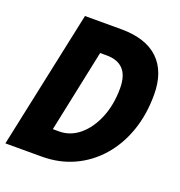

<svg xmlns="http://www.w3.org/2000/svg" viewBox="-141 -819 869 928"><g transform="rotate(20 294.0 -355.0)"><path d="M-12 0 139 -710H326Q452 -710 517.5 -647.5Q583 -585 583 -466Q583 -363 553 -278Q523 -193 468 -130.5Q413 -68 338.5 -34Q264 0 175 0ZM180 -143H212Q270 -143 316.5 -182Q363 -221 390.5 -288Q418 -355 418 -440Q418 -567 302 -567H269Z"/></g></svg>

Font: Geist Mono ExtraBold
Style: Italic
Weight: 800
Italic angle: -12°
Monospace: yes
Designer: Basement.studio, Andrés Briganti, Mateo Zaragoza
Foundry: Basement.studio, Vercel, Andrés Briganti, Guido Ferreyra, Mateo Zaragoza
Version: Version 1.500; ttfautohint (v1.8.4.7-5d5b)